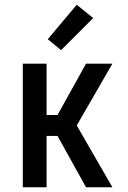

<svg xmlns="http://www.w3.org/2000/svg" viewBox="-20 -788 540 808"><path d="M76 0V-520H176V-304H222L342 -520H453L303 -260L453 0H342L222 -216H176V0ZM237 -577 181 -623 303 -768 372 -712Z"/></svg>

Font: Iosevka Term Curly Semibold
Style: Regular
Weight: 600
Designer: Belleve Invis
Foundry: Belleve Invis
Version: Version 32.3.0